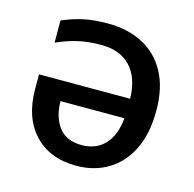

<svg xmlns="http://www.w3.org/2000/svg" viewBox="-87 -638 746 737"><g transform="rotate(15 286.0 -269.5)"><path d="M255 -549Q334 -549 393.5 -518Q453 -487 486.5 -425.5Q520 -364 520 -273Q520 -183 489.5 -120Q459 -57 404 -23.5Q349 10 277 10Q171 10 110 -55.5Q49 -121 49 -234V-292H411Q409 -375 367.5 -419Q326 -463 251 -463Q199 -463 158.5 -453.5Q118 -444 75 -425V-513Q116 -531 157 -540Q198 -549 255 -549ZM155 -214Q156 -151 185.5 -111.5Q215 -72 277 -72Q334 -72 368.5 -109Q403 -146 409 -214Z"/></g></svg>

Font: Noto Sans Medium
Style: Regular
Weight: 500
Designer: Monotype Design Team
Foundry: Monotype Imaging Inc.
Version: Version 2.007